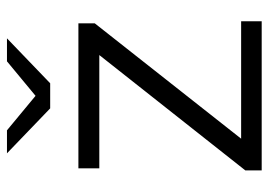

<svg xmlns="http://www.w3.org/2000/svg" viewBox="-130 -641 771 551"><g transform="rotate(-90 255.5 -365.5)"><path d="M42 0H470V-59H133L464 -479V-526H48V-466H373L42 -47ZM220 -607H292L421 -731H355L256 -649L157 -731H91Z"/></g></svg>

Font: Chess Sans
Style: Regular
Weight: 400
Designer: Wolf Bōese
Foundry: Wolf Bōese
Version: Version 7.223;Glyphs 3.3 (3306)